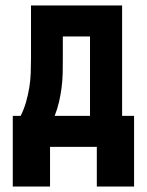

<svg xmlns="http://www.w3.org/2000/svg" viewBox="-20 -540 540 706"><path d="M27 146V-114H56Q68 -138 75.5 -164Q83 -190 87.5 -217Q92 -244 93 -271Q94 -298 94 -325V-520H429V-114H473V146H336V0H164V146ZM181 -114H311V-406H211V-325Q211 -298 210.5 -271.5Q210 -245 206.5 -218Q203 -191 197 -165Q191 -139 181 -114Z"/></svg>

Font: Iosevka Term Curly Heavy
Style: Regular
Weight: 900
Designer: Belleve Invis
Foundry: Belleve Invis
Version: Version 32.3.0